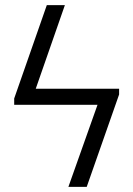

<svg xmlns="http://www.w3.org/2000/svg" viewBox="-20 -727 518 747"><path d="M443.4 -359.4 317.4 0H246.1L359.4 -319.3H35.2V-343.8L162.1 -707H232.4L119.1 -381.8H443.4Z"/></svg>

Font: Pretendard Light
Style: Regular
Weight: 300
Designer: Base glyphs from Inter by Rasmus Andersson; Hangeul glyphs from Noto Sans CJK(Source Han Sans) by Jang Soo-young and Kan
Foundry: Kil Hyung-jin
Version: Version 1.309